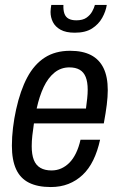

<svg xmlns="http://www.w3.org/2000/svg" viewBox="-20 -743 480 775"><path d="M185 12Q132 12 97 -5.5Q62 -23 45 -60Q28 -97 28 -155Q28 -190 32.5 -227.5Q37 -265 45 -301Q62 -378 90 -430.5Q118 -483 160.5 -510.5Q203 -538 263 -538Q314 -538 347.5 -520.5Q381 -503 398 -468Q415 -433 415 -379Q415 -353 411 -320.5Q407 -288 399 -245H117Q113 -219 110.5 -196Q108 -173 108 -153Q108 -119 116.5 -97.5Q125 -76 143 -65.5Q161 -55 188 -55Q209 -55 227 -63Q245 -71 260 -86Q275 -101 286.5 -124.5Q298 -148 305 -179H384Q374 -133 356.5 -97Q339 -61 313.5 -37Q288 -13 256 -0.5Q224 12 185 12ZM128 -305H327Q330 -327 332 -346Q334 -365 334 -381Q334 -412 326 -432Q318 -452 301.5 -461.5Q285 -471 260 -471Q226 -471 200 -450Q174 -429 156.5 -392Q139 -355 128 -305ZM282 -611Q246 -611 224.5 -623Q203 -635 193.5 -654Q184 -673 184 -695Q184 -702 185 -709Q186 -716 187 -723H236Q235 -702 240 -688Q245 -674 257 -667.5Q269 -661 288 -661Q314 -661 329 -671.5Q344 -682 352 -696.5Q360 -711 363 -723H411Q407 -697 392.5 -671Q378 -645 351.5 -628Q325 -611 282 -611Z"/></svg>

Font: Archivo Condensed
Style: Italic
Weight: 400
Width: 3
Italic angle: -10°
Designer: Hector Gatti
Foundry: Omnibus-Type
Version: Version 2.001